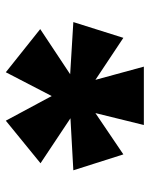

<svg xmlns="http://www.w3.org/2000/svg" viewBox="52 -883 510 654"><g transform="rotate(90 307.0 -556.0)"><path d="M382.8 -541 536.1 -439 391.1 -320.8 307.1 -477.1 226.1 -320.8 79.1 -438 232.9 -540 55.2 -550.8 108.9 -721.2 252 -626 207 -791H405.8L365.2 -626L505.9 -721.2L560.1 -550.8Z"/></g></svg>

Font: Mattone
Style: Bold
Weight: 700
Width: 6
Designer: Nunzio Mazzaferro
Foundry: Collletttivo
Version: Version 2.000;Glyphs 3.2 (3217)